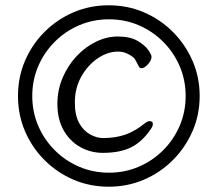

<svg xmlns="http://www.w3.org/2000/svg" viewBox="-20 -699 820 726"><path d="M735 -336Q735 -265 708 -203Q681 -141 633.5 -93.5Q586 -46 524 -19.5Q462 7 391 7Q320 7 258 -19.5Q196 -46 148.5 -93.5Q101 -141 74.5 -203Q48 -265 48 -336Q48 -407 74.5 -469Q101 -531 148.5 -578.5Q196 -626 258 -652.5Q320 -679 391 -679Q462 -679 524 -652.5Q586 -626 633.5 -578.5Q681 -531 708 -469Q735 -407 735 -336ZM682 -336Q682 -396 659.5 -448.5Q637 -501 597 -541Q557 -581 504.5 -603.5Q452 -626 392 -626Q332 -626 279.5 -603.5Q227 -581 187 -541Q147 -501 124.5 -448.5Q102 -396 102 -336Q102 -276 124.5 -223.5Q147 -171 187 -131Q227 -91 279.5 -68.5Q332 -46 392 -46Q452 -46 504.5 -68.5Q557 -91 597 -131Q637 -171 659.5 -223.5Q682 -276 682 -336ZM551 -212Q518 -163 476 -142Q434 -121 369 -121Q323 -121 283.5 -143Q244 -165 220.5 -206.5Q197 -248 197 -306Q197 -359 217 -405.5Q237 -452 270 -487Q303 -522 343.5 -541.5Q384 -561 425 -561Q472 -561 500 -544.5Q528 -528 540.5 -510Q553 -492 553 -485Q553 -471 539.5 -456Q526 -441 515 -441Q509 -441 506 -446Q499 -458 494 -468.5Q489 -479 479 -486Q454 -504 427 -504Q387 -504 349.5 -478.5Q312 -453 287.5 -409.5Q263 -366 263 -311Q263 -263 279.5 -233.5Q296 -204 321 -190.5Q346 -177 369 -177Q417 -177 454 -190Q491 -203 528 -233Q538 -241 546 -241Q558 -241 558 -230Q558 -222 551 -212Z"/></svg>

Font: Moon Stars Kai T
Style: Regular
Weight: 400
Designer: GuiWonder
Version: Version 1.101